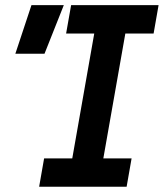

<svg xmlns="http://www.w3.org/2000/svg" viewBox="-20 -713 626 733"><path d="M129.4 0H463.4L482.4 -108.4H374.5L458.5 -585H566.4L585.4 -693.4H251.5L232.4 -585H339.8L255.9 -108.4H148.4ZM38.6 -507.8H149.9L223.6 -693.4H100.1Z"/></svg>

Font: Cascadia Code SemiBold
Style: Italic
Weight: 600
Italic angle: -10°
Monospace: yes
Designer: Aaron Bell
Foundry: Saja Typeworks
Version: Version 2404.023